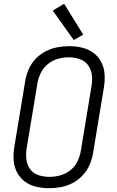

<svg xmlns="http://www.w3.org/2000/svg" viewBox="-20 -987 616 1015"><path d="M239 8Q271 8 302.5 2Q334 -4 364 -19.5Q394 -35 417.5 -60.5Q441 -86 454 -116.5Q467 -147 472 -178L529 -523Q535 -558 533 -593Q531 -628 516 -657.5Q501 -687 474.5 -707Q448 -727 414.5 -735Q381 -743 346 -743Q315 -743 283 -737Q251 -731 221 -715.5Q191 -700 167.5 -675Q144 -650 131 -619.5Q118 -589 113 -557L56 -212Q50 -177 52 -142.5Q54 -108 69 -78Q84 -48 110.5 -28Q137 -8 170.5 0Q204 8 239 8ZM241 -52Q211 -52 183.5 -61Q156 -70 139.5 -92.5Q123 -115 119.5 -144Q116 -173 121 -203L178 -548Q183 -576 196.5 -603Q210 -630 234.5 -649.5Q259 -669 287.5 -676.5Q316 -684 344 -684Q374 -684 401.5 -674.5Q429 -665 445.5 -642.5Q462 -620 465.5 -591Q469 -562 464 -533L407 -188Q402 -159 388.5 -132Q375 -105 350.5 -86Q326 -67 297.5 -59.5Q269 -52 241 -52ZM370 -775 420 -804 319 -967 259 -931Z"/></svg>

Font: Iosevka Sparkle Light
Style: Italic
Weight: 300
Italic angle: -9°
Designer: Belleve Invis
Foundry: Belleve Invis
Version: Version 4.5.0; ttfautohint (v1.8.3)